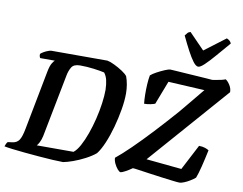

<svg xmlns="http://www.w3.org/2000/svg" viewBox="-109 -1120 1588 1256"><g transform="rotate(10 685.0 -491.5)"><path d="M384 0Q357 0 314.5 -2.5Q272 -5 223 -9Q174 -13 127 -17.5Q80 -22 43.5 -26.5Q7 -31 -11 -35Q-5 -55 5 -66L36 -70Q66 -74 80.5 -96.5Q95 -119 105 -173L180 -563Q188 -605 199.5 -623Q211 -641 216 -644H119Q116 -648 114 -655Q112 -662 113 -671Q120 -678 134 -686Q148 -694 162 -699Q176 -704 182 -704H555Q573 -701 602 -687Q631 -673 657 -656Q683 -639 693 -625Q702 -601 707 -572Q712 -543 712 -513Q712 -466 702 -406.5Q692 -347 675.5 -287Q659 -227 637.5 -176Q616 -125 593 -96Q567 -74 527 -53Q487 -32 447.5 -18Q408 -4 384 0ZM196 -78H440Q461 -94 481 -130.5Q501 -167 518.5 -216Q536 -265 549 -318.5Q562 -372 569 -423Q576 -474 576 -514Q575 -551 568.5 -578Q562 -605 547 -624Q522 -630 476 -636Q430 -642 385 -642Q343 -642 328.5 -618Q314 -594 308 -562L227 -146Q221 -119 212 -102Q203 -85 196 -78ZM766 0Q758 0 745.5 -14.5Q733 -29 723.5 -49Q714 -69 714 -87Q754 -119 811.5 -175Q869 -231 937 -304Q1005 -377 1076 -458Q1110 -498 1146.5 -543Q1183 -588 1213 -624L972 -637L912 -481Q903 -477 882.5 -472.5Q862 -468 840 -468Q837 -495 836.5 -529Q836 -563 838 -597Q840 -631 845 -657Q858 -669 884 -683Q910 -697 935 -707.5Q960 -718 970 -718Q977 -718 1005 -716Q1033 -714 1071 -711.5Q1109 -709 1147.5 -706.5Q1186 -704 1214.5 -702Q1243 -700 1252 -699Q1262 -701 1279 -703.5Q1296 -706 1312.5 -710Q1329 -714 1338 -718Q1352 -710 1366.5 -687.5Q1381 -665 1381 -640L919 -113L1154 -90L1242 -259Q1265 -259 1282.5 -253Q1300 -247 1308 -241Q1295 -179 1282.5 -129Q1270 -79 1259 -51Q1245 -39 1225.5 -27Q1206 -15 1187 -7.5Q1168 0 1158 0Q1146 0 1113 -4Q1080 -8 1037.5 -13.5Q995 -19 953 -25Q911 -31 880.5 -35.5Q850 -40 841 -40Q817 -23 795 -11.5Q773 0 766 0ZM1146 -768Q1131 -768 1112 -793Q1093 -818 1070.5 -860.5Q1048 -903 1024 -954Q1032 -964 1038.5 -972Q1045 -980 1058 -983L1160 -878L1299 -983Q1324 -973 1330 -954Q1286 -903 1249.5 -860.5Q1213 -818 1186.5 -793Q1160 -768 1146 -768Z"/></g></svg>

Font: Texturina
Style: Bold Italic
Weight: 700
Italic angle: -11°
Designer: Guillermo Torres Carreño
Foundry: Omnibus-Type
Version: Version 1.002; ttfautohint (v1.8.3)